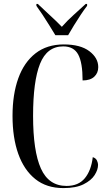

<svg xmlns="http://www.w3.org/2000/svg" viewBox="-20 -951 553 981"><path d="M304 10Q218 10 160.5 -36Q103 -82 73.5 -164.5Q44 -247 44 -359Q44 -469 73.5 -551Q103 -633 161.5 -678.5Q220 -724 306 -724Q391 -724 436.5 -689.5Q482 -655 482 -608Q482 -578 461.5 -559Q441 -540 402 -540Q402 -631 379.5 -672.5Q357 -714 303 -714Q220 -714 184.5 -625Q149 -536 149 -359Q149 -179 189 -90Q229 -1 320 -1Q381 -1 413.5 -40.5Q446 -80 454 -148Q470 -143 475.5 -130.5Q481 -118 481 -109Q481 -84 463.5 -56.5Q446 -29 407 -9.5Q368 10 304 10ZM263 -771Q249 -794 232 -821.5Q215 -849 197.5 -875.5Q180 -902 166 -921V-931H173Q201 -904 234 -874Q267 -844 296 -814Q323 -845 356 -874.5Q389 -904 418 -931H425V-921Q410 -902 392.5 -875.5Q375 -849 358 -821.5Q341 -794 328 -771Z"/></svg>

Font: Noto Serif Display ExtraCondensed Medium
Style: Regular
Weight: 500
Width: 2
Designer: Monotype Design Team
Foundry: Monotype Imaging Inc.
Version: Version 2.009